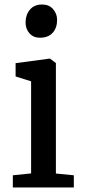

<svg xmlns="http://www.w3.org/2000/svg" viewBox="-20 -827 377 847"><path d="M36.6 0V-53.7L117.2 -62V-468.3L48.8 -489.7V-548.3L198.2 -568.4H200.7L226.6 -548.8V-61.5L305.7 -53.7V0ZM155.8 -660.6Q127.4 -660.6 110.1 -679.9Q92.8 -699.2 92.8 -728Q92.8 -761.2 111.8 -784.2Q130.9 -807.1 165.5 -807.1H166Q196.3 -807.1 214.1 -786.9Q231.9 -766.6 231.9 -738.8Q231.9 -704.1 212.4 -682.4Q192.9 -660.6 156.2 -660.6Z"/></svg>

Font: HaufeMerriweather
Style: Regular
Weight: 400
Designer: Eben Sorkin ( eben@eyebytes.com )
Foundry: Eben Sorkin
Version: Version 1.56